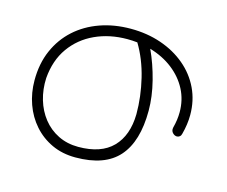

<svg xmlns="http://www.w3.org/2000/svg" viewBox="-103 -793 1205 1019"><g transform="rotate(15 500.0 -284.0)"><path d="M388 84Q316 84 258 57Q200 30 158.5 -17Q117 -64 95 -125.5Q73 -187 73 -256Q73 -348 105 -421Q137 -494 194 -545.5Q251 -597 328.5 -624.5Q406 -652 497 -652Q587 -652 664 -625.5Q741 -599 798.5 -550.5Q856 -502 887.5 -436Q919 -370 919 -291Q919 -240 904 -184Q902 -174 895 -168.5Q888 -163 880 -163Q868 -163 858 -172.5Q848 -182 848 -195Q848 -201 849 -204Q861 -249 861 -291Q861 -359 831.5 -415.5Q802 -472 748.5 -513.5Q695 -555 623 -576Q657 -503 678.5 -418Q700 -333 700 -256Q700 -87 624.5 -1.5Q549 84 388 84ZM388 26Q513 26 576.5 -39Q640 -104 642 -222Q642 -318 618.5 -415.5Q595 -513 548 -591Q520 -594 493 -594Q396 -594 316.5 -557.5Q237 -521 187.5 -451.5Q138 -382 130 -283Q127 -221 143.5 -165Q160 -109 194 -66Q228 -23 277.5 1.5Q327 26 388 26Z"/></g></svg>

Font: Hachi Maru Pop
Style: Regular
Weight: 400
Designer: Nontynet
Foundry: Nontynet
Version: Version 1.300